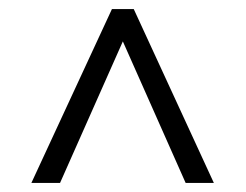

<svg xmlns="http://www.w3.org/2000/svg" viewBox="-20 -646 540 422"><path d="M274 -626 450 -244H388L250 -555L112 -244H49L226 -626Z"/></svg>

Font: GFS Neohellenic Rg
Style: Bold Italic
Weight: 700
Italic angle: -12°
Designer: Designed by Takis Katsoulidis and George D. Matthiopoulos.
Foundry: Designed by Takis Katsoulidis and George D. Matthiopoulos.
Version: Version 1.0